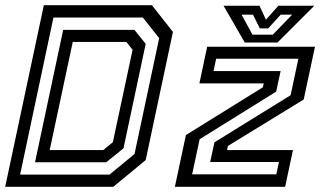

<svg xmlns="http://www.w3.org/2000/svg" viewBox="-32 -720 1234 740"><path d="M-12 0 137 -700H553.5L634.5 -597L529.5 -103L404.5 0ZM159.5 -141.5H366L403 -172L479 -528L455 -558.5H248.5ZM45.5 -47H390L486.5 -126.5L581.5 -573L518.5 -652.5H174ZM103 -94.5 211.5 -605H486L529.5 -551L444 -148.5L377.5 -94.5ZM708.5 -48H1033L1043 -95.5H778L794.5 -171.5L1088 -353L1118 -493.5H801L791 -446H1049.5L1032.5 -367L737.5 -183.5ZM642 0 684.5 -199.5 981 -383.5 984.5 -398.5H736.5L766.5 -540H1182L1138.5 -336.5L846.5 -157.5L843 -141.5H1097L1067 0ZM911.5 -556 829.5 -698H968L993 -644L1041 -698H1179.5L1037.5 -556ZM941 -586.5H1019.5L1094 -663.5H1050L1001.5 -610.5H969.5L943 -663.5H899Z"/></svg>

Font: Tourney Medium
Style: Italic
Weight: 500
Italic angle: -12°
Version: Version 1.015